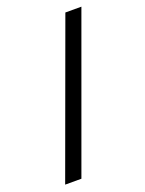

<svg xmlns="http://www.w3.org/2000/svg" viewBox="-138 -784 646 855"><g transform="rotate(-20 185.5 -357.0)"><path d="M358 -717 96 3H19L282 -717Z"/></g></svg>

Font: Noto Sans ExtraCondensed
Style: Regular
Weight: 400
Width: 2
Designer: Monotype Design Team
Foundry: Monotype Imaging Inc.
Version: Version 2.013; ttfautohint (v1.8.4.7-5d5b)